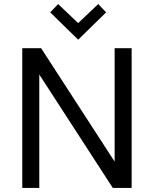

<svg xmlns="http://www.w3.org/2000/svg" viewBox="-20 -928 760 948"><path d="M90 0V-690H183L546 -130V-690H630V0H537L174 -560V0ZM228 -867 267 -908 366 -814 465 -908 504 -867 366 -732Z"/></svg>

Font: Oxanium
Style: Regular
Weight: 400
Designer: Severin Meyer
Version: Version 1.001